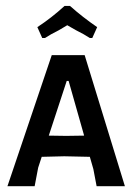

<svg xmlns="http://www.w3.org/2000/svg" viewBox="-20 -640 460 660"><path d="M108.4 -546.7Q157 -578.5 201.9 -619.6H220.6Q263.6 -581.3 314 -546.7L297.2 -509.3H288.8L267.3 -522.4Q241.1 -535.5 211.2 -553.3Q181.3 -534.6 156.1 -522.4L134.6 -509.3H125.2ZM312.1 0 300.9 -58.9 288.8 -100.9 200.9 -102.8 123.4 -100.9 111.2 -63.6 99.1 0H5.6L157.9 -450.5H271L409.3 0ZM215.9 -361.7H209.3L147.7 -173.8L207.5 -172.9L269.2 -173.8Z"/></svg>

Font: Gurajada
Style: Regular
Weight: 400
Designer: Purushoth Kumar Guthula
Foundry: SiliconAndhra, USA.
Version: Version 1.0.3; ttfautohint (v1.2.42-39fb)